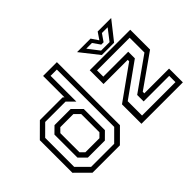

<svg xmlns="http://www.w3.org/2000/svg" viewBox="-127 -1072 1393 1393"><g transform="rotate(-45 570.0 -375.0)"><path d="M439.5 0H158.5L55 -103V-437L158.5 -540H391.5L401.5 -530.5V-750H543V-103ZM386.8 -101.5H212.5L158.8 -154.8V-391L207.5 -439H373L440.5 -372V-154.8ZM371 -141.5 401.5 -172V-358.5L361.5 -399H227L196.5 -368V-172L227 -141.5ZM418 -37.2 504.8 -123.8V-712.2H440.5V-448L385 -503.2H176.2L94.5 -421.8V-123.8L181.2 -37.2ZM706 -39.2H1048.8V-103.5H786.5V-169.8L1041.5 -350.2V-501.8H706.8V-437.5H962.5V-369.5L706 -186.2ZM660.5 0V-199.5L918 -383.5V-398.5H670V-540H1085.5V-336.5L831.5 -157.5V-141.5H1085.5V0ZM810 -556 698 -698H836.5L873 -644L909.5 -698H1048L936 -556ZM829 -582.5H916L982.2 -668.5H923.5L884.5 -612.5H860.5L821.5 -668.5H762.8Z"/></g></svg>

Font: Tourney Thin
Style: Regular
Weight: 100
Designer: Tyler Finck
Foundry: Etcetera Type Co
Version: Version 1.015